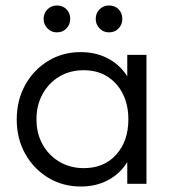

<svg xmlns="http://www.w3.org/2000/svg" viewBox="-20 -670 625 700"><path d="M275 10Q208 10 155 -22.5Q102 -55 71.5 -110Q41 -165 41 -234Q41 -304 71.5 -359.5Q102 -415 155 -447.5Q208 -480 274 -480Q328 -480 370.5 -458.5Q413 -437 439.5 -398.5Q466 -360 472 -309V-162Q466 -111 439.5 -72Q413 -33 370.5 -11.5Q328 10 275 10ZM286 -57Q359 -57 403.5 -106Q448 -155 448 -235Q448 -288 427.5 -328.5Q407 -369 370.5 -391.5Q334 -414 285 -414Q235 -414 196.5 -391Q158 -368 135.5 -327.5Q113 -287 113 -235Q113 -183 135.5 -143Q158 -103 197 -80Q236 -57 286 -57ZM444 0V-126L458 -242L444 -355V-470H514V0ZM187 -552Q167 -552 153 -566.5Q139 -581 139 -601Q139 -622 153 -636Q167 -650 187 -650Q209 -650 222.5 -636Q236 -622 236 -601Q236 -581 222.5 -566.5Q209 -552 187 -552ZM377 -552Q357 -552 343 -566.5Q329 -581 329 -601Q329 -622 343 -636Q357 -650 377 -650Q399 -650 412.5 -636Q426 -622 426 -601Q426 -581 412.5 -566.5Q399 -552 377 -552Z"/></svg>

Font: Outfit-Light
Style: Regular
Weight: 300
Designer: Rodrigo Fuenzalida
Foundry: fragTYPE
Version: Version 1.000